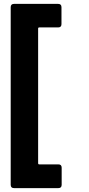

<svg xmlns="http://www.w3.org/2000/svg" viewBox="-20 -820 456 987"><path d="M35 130V-783Q35 -800 52 -800H279Q296 -800 296 -783V-696Q296 -679 279 -679H182Q176 -679 176 -673V19Q176 25 182 25H280Q297 25 297 42V130Q297 147 280 147H52Q35 147 35 130Z"/></svg>

Font: Barlow
Style: Bold
Weight: 700
Designer: Jeremy Tribby
Foundry: Jeremy Tribby
Version: Version 1.101 August 23, 2024